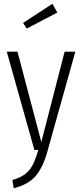

<svg xmlns="http://www.w3.org/2000/svg" viewBox="-20 -798 436 1022"><path d="M234 2Q210 92 170 138.5Q130 185 53 204L46 160Q89 148 114 128.5Q139 109 154 80Q169 51 184 0H163L16 -523H73L200 -42L324 -523H381ZM259 -778 285 -731 122 -646 103 -676Z"/></svg>

Font: Fira Sans Extra Condensed Light
Style: Regular
Weight: 300
Width: 1
Designer: Carrois Corporate & Edenspiekermann AG
Foundry: Carrois Corporate GbR & Edenspiekermann AG
Version: Version 4.203